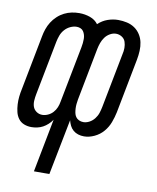

<svg xmlns="http://www.w3.org/2000/svg" viewBox="-84 -607 719 882"><g transform="rotate(10 275.0 -166.0)"><path d="M135 210 183 -39Q175 -27 164 -17Q153 -7 141 -0.5Q129 6 115 9Q101 12 88 12Q69 12 53 5.5Q37 -1 27 -14.5Q17 -28 13 -45Q9 -62 8 -80Q7 -98 9 -116.5Q11 -135 15 -153L64 -407Q67 -424 73 -441.5Q79 -459 89 -475Q99 -491 113.5 -504.5Q128 -518 145 -526.5Q162 -535 179.5 -538.5Q197 -542 215 -542Q241 -542 265 -533.5Q289 -525 303 -506Q323 -525 347.5 -533.5Q372 -542 396 -542Q417 -542 437 -537.5Q457 -533 473 -522Q489 -511 499.5 -494.5Q510 -478 514 -459Q518 -440 517 -419Q516 -398 512 -377L463 -123Q458 -99 449 -75Q440 -51 423 -31Q406 -11 381.5 0.5Q357 12 333 12Q319 12 306 8Q293 4 283 -4.5Q273 -13 267 -25Q261 -37 258 -50L207 210ZM127 -52Q140 -52 153.5 -58Q167 -64 177 -75Q187 -86 192.5 -99.5Q198 -113 200 -126L251 -389Q253 -399 254 -409Q255 -419 255 -428.5Q255 -438 252.5 -447Q250 -456 245 -463.5Q240 -471 231.5 -474.5Q223 -478 214 -478Q199 -478 184 -471Q169 -464 158 -451.5Q147 -439 141.5 -424Q136 -409 133 -394L84 -141Q81 -126 80 -110.5Q79 -95 83.5 -82Q88 -69 100 -60.5Q112 -52 127 -52ZM319 -52Q333 -52 347 -59.5Q361 -67 371 -80Q381 -93 385.5 -107Q390 -121 393 -136L442 -389Q446 -405 446 -420Q446 -435 441.5 -448.5Q437 -462 424.5 -470Q412 -478 397 -478Q383 -478 369 -470Q355 -462 346 -449.5Q337 -437 332 -423Q327 -409 324 -394L277 -150Q275 -139 274 -128.5Q273 -118 273.5 -107.5Q274 -97 276 -87Q278 -77 283.5 -69Q289 -61 298.5 -56.5Q308 -52 319 -52Z"/></g></svg>

Font: Lode Term
Style: Italic
Weight: 400
Italic angle: -11°
Monospace: yes
Designer: Belleve Invis
Foundry: Belleve Invis
Version: Version 29.2.0